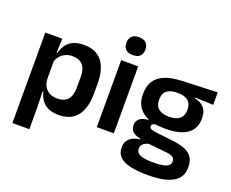

<svg xmlns="http://www.w3.org/2000/svg" viewBox="-135 -905 1587 1320"><g transform="rotate(20 659.0 -245.0)"><path d="M333.5 11.5Q289.5 11.5 258.8 -2.8Q228 -17 209.5 -43Q191 -69 182.5 -103.5H146.5L178.5 -201Q179.5 -165 193 -140.8Q206.5 -116.5 231 -104Q255.5 -91.5 288 -91.5Q337.5 -91.5 363.5 -120.5Q389.5 -149.5 389.5 -206V-288.5Q389.5 -344.5 364 -373Q338.5 -401.5 288.5 -401.5Q259.5 -401.5 236.5 -390.5Q213.5 -379.5 198.2 -360.8Q183 -342 176.5 -318L147.5 -387H182Q190 -419 208 -445Q226 -471 257.5 -486.2Q289 -501.5 338 -501.5Q424.5 -501.5 469.5 -445.8Q514.5 -390 514.5 -281.5V-212.5Q514.5 -102.5 469.2 -45.5Q424 11.5 333.5 11.5ZM56.5 172V-490H180.5L176 -367L178.5 -343.5V-146.5L177 -124L180.5 11.5V172Z M611.5 0V-490H736V0ZM674 -550Q638.5 -550 621.5 -567Q604.5 -584 604.5 -614V-616.5Q604.5 -646 621.5 -663.2Q638.5 -680.5 674 -680.5Q709 -680.5 726 -663.2Q743 -646 743 -616.5V-614Q743 -583.5 726 -566.8Q709 -550 674 -550Z M1056.5 -150.5Q946.5 -150.5 889.2 -194.5Q832 -238.5 832 -319V-326.5Q832 -379 854.8 -416.5Q877.5 -454 926.5 -475Q975.5 -496 1053 -499L1311 -509V-417.5L1177.5 -422.5V-417Q1209 -410.5 1229.5 -396Q1250 -381.5 1260.2 -359Q1270.5 -336.5 1270.5 -305V-300.5Q1270.5 -227.5 1217.2 -189Q1164 -150.5 1056.5 -150.5ZM1051 95.5H1065Q1104 95.5 1130 90.2Q1156 85 1169.2 74Q1182.5 63 1182.5 45.5V44Q1182.5 22.5 1166.2 12.2Q1150 2 1112.5 -1.5L969.5 -15.5L998.5 -17Q979 -13.5 964.2 -6.5Q949.5 0.5 941.2 11.8Q933 23 933 39.5V40.5Q933 60 946.2 72.2Q959.5 84.5 986 90Q1012.5 95.5 1051 95.5ZM1044.5 190Q973.5 190 923.2 178.2Q873 166.5 846.2 140.8Q819.5 115 819.5 73V71Q819.5 42.5 832.2 23Q845 3.5 867.8 -8Q890.5 -19.5 920 -22.5V-27.5Q882.5 -35 863.2 -52.2Q844 -69.5 844 -99V-99.5Q844 -120.5 853.5 -135Q863 -149.5 881.5 -157.8Q900 -166 927.5 -168V-181.5L1035.5 -155L1000 -156Q976 -155.5 966.8 -149.8Q957.5 -144 957.5 -133V-132.5Q957.5 -119.5 971.8 -113.5Q986 -107.5 1019.5 -103.5L1137.5 -90Q1219.5 -81 1258.2 -50Q1297 -19 1297 44.5V47.5Q1297 96.5 1269.2 128Q1241.5 159.5 1189 174.8Q1136.5 190 1062 190ZM1053.5 -237Q1088 -237 1110.5 -246.8Q1133 -256.5 1144.5 -275.5Q1156 -294.5 1156 -321.5V-327.5Q1156 -354.5 1144.8 -373.2Q1133.5 -392 1111.2 -401.8Q1089 -411.5 1054.5 -411.5H1053Q1016.5 -411.5 993.8 -401.2Q971 -391 960.2 -372.2Q949.5 -353.5 949.5 -327.5V-321.5Q949.5 -294.5 961 -275.5Q972.5 -256.5 995.5 -246.8Q1018.5 -237 1053.5 -237Z"/></g></svg>

Font: Anek Bangla
Style: Semi-bold
Weight: 600
Designer: Sulekha Rajkumar (Bangla), Yesha Goshar (Latin)
Foundry: Ek Type
Version: Version 1.002;March 21, 2022;FontCreator 13.0.0.2683 64-bit